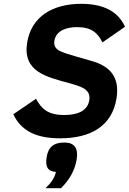

<svg xmlns="http://www.w3.org/2000/svg" viewBox="-20 -710 674 1005"><path d="M384 -568C458.5 -568 491.7 -537.9 516.3 -488L634.3 -570C598.3 -650 522 -690 405.3 -690C258.3 -690 144.1 -625.5 122 -486C97.9 -333.8 224.8 -307.2 341.6 -275C376.1 -265.7 400.1 -257.3 413.6 -250C436.6 -237.5 452.8 -220 447.5 -186C438 -126.1 380.7 -108 316.1 -108C230.7 -108 196.9 -140.4 168.6 -193L49.7 -112C88.8 -28.7 164.3 14 293.8 14C451.2 14 566.5 -47.2 590 -196C607.8 -308.3 553.2 -360.7 472.3 -387C420.7 -403.8 320.6 -426.9 288.1 -446C268.9 -457.3 261.1 -474 264.6 -496C273.1 -549.9 327.1 -568 384 -568ZM223.9 114C216.4 161.8 229.2 187.2 272.9 190C262.9 227.8 247.1 246.6 218.4 275H299.4C345.3 229.7 372.6 179.3 381.4 124C390.7 65.3 369.3 36 317.3 36C259.7 36 232.4 60.4 223.9 114Z"/></svg>

Font: Fog Sans
Style: It
Weight: 700
Foundry: Intel Corporation
Version: Version 1.00